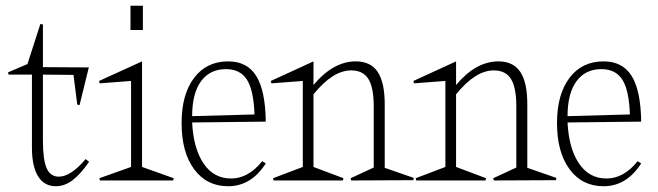

<svg xmlns="http://www.w3.org/2000/svg" viewBox="-20 -626 2282 666"><path d="M7.8 -375 75.2 -403.8 120.1 -543 128.9 -541V-393.1L288.1 -392.1L255.9 -261.2L248 -263.2L234.9 -366.2L128.9 -367.2V-138.2Q128.9 -71.8 141.8 -42.5Q154.8 -13.2 184.1 -13.2Q225.6 -13.2 276.9 -74.2L289.1 -64.9Q258.8 -21 231.2 -0.5Q203.6 20 173.8 20Q133.3 20 112.1 -14.4Q90.8 -48.8 90.8 -112.8V-367.2H9.8Z M472.7 -46.9 582.5 -7.8 580.6 0H326.7L324.7 -7.8L434.6 -46.9V-345.2L325.7 -336.9L323.7 -345.2L472.7 -413.1ZM432.6 -522V-606H475.6V-522Z M862.8 -229Q859.9 -312.5 836.7 -349.4Q813.5 -386.2 763.7 -386.2Q708 -386.2 677.2 -344Q646.5 -301.8 646.5 -223.1ZM609.9 -199.2Q609.9 -298.3 653.1 -355.7Q696.3 -413.1 771.5 -413.1Q836.9 -413.1 868.7 -362.8Q900.4 -312.5 901.9 -204.1L646.5 -201.2Q650.9 -111.3 686 -59.1Q721.2 -6.8 781.7 -6.8Q841.3 -6.8 889.6 -66.9L901.9 -59.1Q851.1 20 771.5 20Q696.8 20 653.3 -39.1Q609.9 -98.1 609.9 -199.2Z M921.4 -336.9 919.4 -345.2 1067.4 -413.1V-331.1Q1135.7 -413.1 1214.4 -413.1Q1265.6 -413.1 1290 -376.7Q1314.5 -340.3 1314.5 -264.2V-43.9L1415.5 -8.8L1413.6 -1L1198.2 0L1196.3 -7.8L1276.4 -44.9V-256.8Q1276.4 -322.3 1257.8 -352.1Q1239.3 -381.8 1198.2 -381.8Q1134.3 -381.8 1067.4 -298.8V-46.9L1171.4 -7.8L1169.4 0H929.2L927.2 -7.8L1030.3 -46.9V-345.2Z M1416 -336.9 1414.1 -345.2 1562 -413.1V-331.1Q1630.4 -413.1 1709 -413.1Q1760.3 -413.1 1784.7 -376.7Q1809.1 -340.3 1809.1 -264.2V-43.9L1910.2 -8.8L1908.2 -1L1692.9 0L1690.9 -7.8L1771 -44.9V-256.8Q1771 -322.3 1752.4 -352.1Q1733.9 -381.8 1692.9 -381.8Q1628.9 -381.8 1562 -298.8V-46.9L1666 -7.8L1664.1 0H1423.8L1421.9 -7.8L1524.9 -46.9V-345.2Z M2165 -229Q2162.1 -312.5 2138.9 -349.4Q2115.7 -386.2 2065.9 -386.2Q2010.3 -386.2 1979.5 -344Q1948.7 -301.8 1948.7 -223.1ZM1912.1 -199.2Q1912.1 -298.3 1955.3 -355.7Q1998.5 -413.1 2073.7 -413.1Q2139.2 -413.1 2170.9 -362.8Q2202.6 -312.5 2204.1 -204.1L1948.7 -201.2Q1953.1 -111.3 1988.3 -59.1Q2023.4 -6.8 2084 -6.8Q2143.6 -6.8 2191.9 -66.9L2204.1 -59.1Q2153.3 20 2073.7 20Q1999 20 1955.6 -39.1Q1912.1 -98.1 1912.1 -199.2Z"/></svg>

Font: Halibut Cnd Thin
Style: Regular
Weight: 250
Width: 3
Designer: Matteo Maggi
Foundry: Collletttivo
Version: Version 3.080 | FøM Fix